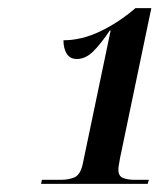

<svg xmlns="http://www.w3.org/2000/svg" viewBox="-20 -839 414 472"><path d="M81 -387 83 -397H130Q149 -397 163 -403Q177 -409 183 -434L252 -764H250Q227 -730 208.5 -712Q190 -694 169 -694Q152 -694 144 -707Q136 -720 136 -740Q180 -740 225.5 -761.5Q271 -783 313 -819H352L275 -450Q274 -442 272.5 -435Q271 -428 271 -422Q271 -406 282.5 -401.5Q294 -397 310 -397H346L343 -387Z"/></svg>

Font: Noto Serif Display SemiCondensed
Style: Bold Italic
Weight: 700
Width: 4
Italic angle: -12°
Designer: Monotype Design Team
Foundry: Monotype Imaging Inc.
Version: Version 2.009